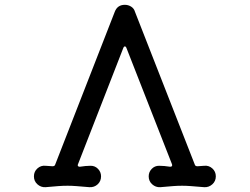

<svg xmlns="http://www.w3.org/2000/svg" viewBox="-20 -757 1040 798"><path d="M829 -68Q848 -70 862.5 -57Q877 -44 877 -24Q877 -4 862.5 9Q848 22 829 21Q793 18 773.5 16.5Q754 15 737 15Q718 15 699 16.5Q680 18 646 21Q627 22 612.5 9Q598 -4 598 -24Q598 -42 610.5 -55Q623 -68 641 -68Q651 -68 663 -67Q675 -66 687 -64Q698 -64 695 -74L505 -559Q503 -564 499 -564Q495 -564 493 -559L304 -74Q304 -73 303.5 -72.5Q303 -72 303 -71Q303 -64 312 -64Q324 -66 335.5 -67Q347 -68 357 -68Q375 -68 387.5 -55Q400 -42 400 -24Q400 -4 386 9Q372 22 352 21Q317 18 297.5 16.5Q278 15 261 15Q241 15 222 16.5Q203 18 169 21Q150 22 135.5 9Q121 -4 121 -24Q121 -44 135.5 -57Q150 -70 169 -68L198 -66Q207 -66 209 -72L457 -708Q468 -737 499 -737Q513 -737 525 -729.5Q537 -722 541 -708L790 -72Q792 -66 801 -66Z"/></svg>

Font: Kiwi Maru Medium
Style: Regular
Weight: 500
Designer: Hiroki-Chan
Version: Version 1.100